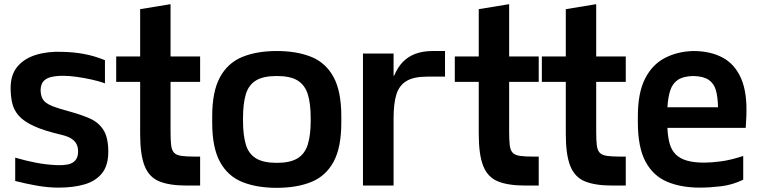

<svg xmlns="http://www.w3.org/2000/svg" viewBox="-20 -891 3646 922"><path d="M262 10Q211 10 157 0.5Q103 -9 53 -22V-134Q104 -119 153.5 -109.5Q203 -100 253 -98Q282 -97 301.5 -100.5Q321 -104 332.5 -112.5Q344 -121 349.5 -133.5Q355 -146 355 -163Q355 -182 349 -195.5Q343 -209 332 -218.5Q321 -228 306 -234Q291 -240 274 -244Q192 -263 143 -285.5Q94 -308 70 -335.5Q46 -363 38.5 -396.5Q31 -430 31 -469Q31 -532 63.5 -571Q96 -610 152.5 -627.5Q209 -645 280 -642Q333 -641 382.5 -632Q432 -623 484 -602V-491Q456 -501 420 -509Q384 -517 348 -522Q312 -527 283 -527Q249 -527 225 -521Q201 -515 188.5 -500.5Q176 -486 175 -460Q175 -431 186.5 -413Q198 -395 229 -382.5Q260 -370 316 -355Q371 -340 412.5 -321.5Q454 -303 477 -266.5Q500 -230 500 -162Q500 -96 469.5 -58.5Q439 -21 385.5 -5.5Q332 10 262 10Z M876 0Q794 0 745 -20Q696 -40 674.5 -94Q653 -148 653 -248V-449H799V-257Q799 -216 802 -192.5Q805 -169 816 -157.5Q827 -146 850.5 -142.5Q874 -139 915 -139H941V0ZM538 -498V-620H941V-498ZM653 -310V-847L799 -871V-310Z M1309 11Q1213 11 1143.5 -17Q1074 -45 1036.5 -113.5Q999 -182 999 -302V-332Q999 -452 1036.5 -520.5Q1074 -589 1143.5 -617.5Q1213 -646 1309 -646Q1405 -646 1474.5 -618Q1544 -590 1581.5 -521.5Q1619 -453 1619 -332V-302Q1619 -182 1581.5 -113.5Q1544 -45 1474.5 -17Q1405 11 1309 11ZM1309 -109Q1373 -109 1408.5 -130.5Q1444 -152 1458 -197Q1472 -242 1472 -311V-324Q1472 -394 1458 -438.5Q1444 -483 1409 -504.5Q1374 -526 1309 -526Q1244 -526 1209 -504.5Q1174 -483 1160.5 -438.5Q1147 -394 1147 -324V-311Q1147 -242 1160.5 -197Q1174 -152 1209.5 -130.5Q1245 -109 1309 -109Z M1723 0V-634H1870V-528H1873Q1889 -567 1914 -593Q1939 -619 1974.5 -632.5Q2010 -646 2058 -646H2117V-523H2032Q1967 -523 1932 -502Q1897 -481 1883.5 -437.5Q1870 -394 1870 -324V0Z M2502 0Q2420 0 2371 -20Q2322 -40 2300.5 -94Q2279 -148 2279 -248V-449H2425V-257Q2425 -216 2428 -192.5Q2431 -169 2442 -157.5Q2453 -146 2476.5 -142.5Q2500 -139 2541 -139H2567V0ZM2164 -498V-620H2567V-498ZM2279 -310V-847L2425 -871V-310Z M2920 0Q2838 0 2789 -20Q2740 -40 2718.5 -94Q2697 -148 2697 -248V-449H2843V-257Q2843 -216 2846 -192.5Q2849 -169 2860 -157.5Q2871 -146 2894.5 -142.5Q2918 -139 2959 -139H2985V0ZM2582 -498V-620H2985V-498ZM2697 -310V-847L2843 -871V-310Z M3341 10Q3250 10 3183 -18.5Q3116 -47 3079.5 -115.5Q3043 -184 3043 -304V-332Q3043 -445 3077.5 -513Q3112 -581 3172.5 -612.5Q3233 -644 3309 -646Q3391 -646 3450 -614.5Q3509 -583 3539 -514Q3569 -445 3564 -332L3561 -277H3185Q3187 -232 3196 -200.5Q3205 -169 3225.5 -149Q3246 -129 3279.5 -119.5Q3313 -110 3362 -110Q3394 -110 3441 -116Q3488 -122 3549 -142V-28Q3497 -3 3442.5 3.5Q3388 10 3341 10ZM3185 -376H3428Q3427 -426 3417.5 -458.5Q3408 -491 3382.5 -508Q3357 -525 3309 -526Q3262 -525 3236 -508Q3210 -491 3199 -458Q3188 -425 3185 -376Z"/></svg>

Font: Matangi Black
Style: Regular
Weight: 900
Designer: Prashant Pant
Foundry: The Graphic Ant
Version: Version 3.002